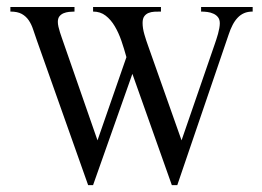

<svg xmlns="http://www.w3.org/2000/svg" viewBox="-20 -519 752 551"><path d="M705.1 -485.8Q690.9 -485.8 680.4 -481.2Q669.9 -476.6 661.9 -468Q653.8 -459.5 647.5 -447.3Q641.1 -435.1 636.2 -419.9L488.8 12.2H473.1L359.9 -307.1L247.1 12.2H232.9L85.9 -402.8Q80.1 -418.9 75.2 -434.1Q70.3 -449.2 62.5 -460.7Q54.7 -472.2 42.5 -479Q30.3 -485.8 9.8 -485.8V-499H193.8V-485.8Q186.5 -485.8 178 -484.9Q169.4 -483.9 162.4 -481Q155.3 -478 150.6 -472.2Q146 -466.3 146 -456.1Q146 -450.2 147.7 -442.4Q149.4 -434.6 152.1 -426.3Q154.8 -418 157.5 -410.2Q160.2 -402.3 162.1 -397L259.8 -116.2L342.8 -355Q336.4 -378.4 328.4 -401.9Q320.3 -425.3 309.3 -443.8Q298.3 -462.4 283.2 -474.1Q268.1 -485.8 247.1 -485.8V-499H441.9V-485.8Q432.6 -485.8 423.1 -485.4Q413.6 -484.9 406 -481.7Q398.4 -478.5 393.8 -471.9Q389.2 -465.3 389.2 -453.1Q389.2 -438 394.5 -419.7Q399.9 -401.4 404.8 -388.2L501 -116.2L596.2 -392.1Q598.1 -397.9 600.8 -405.8Q603.5 -413.6 605.7 -421.9Q607.9 -430.2 609.4 -438.2Q610.8 -446.3 610.8 -452.1Q610.8 -462.9 605.7 -469.5Q600.6 -476.1 592.5 -479.7Q584.5 -483.4 575.2 -484.6Q565.9 -485.8 557.1 -485.8V-499H705.1Z"/></svg>

Font: Scheherazade Rohingya
Style: Regular
Weight: 400
Designer: SIL International
Foundry: SIL International
Version: Version 2.000 (build 440/429)